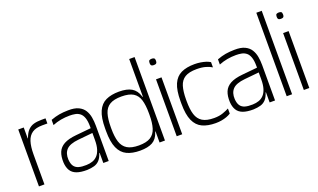

<svg xmlns="http://www.w3.org/2000/svg" viewBox="-92 -1465 3326 2010"><g transform="rotate(-20 1571.0 -459.5)"><path d="M68 0V-634H129.2V-512.2H132.2Q151.5 -567 179 -595.9Q206.5 -624.8 243.7 -635.4Q280.8 -646 328.8 -646H376.2V-588.8H317.8Q247.8 -588.8 206.6 -561.2Q165.3 -533.5 147.2 -477.1Q129.2 -420.7 129.2 -334V0Z M785 0V-307Q785 -313 785 -328.1Q785 -343.2 785.1 -360.3Q785.2 -377.5 785.2 -390.6Q785.2 -403.7 785.2 -404.7Q785.2 -466.3 772.2 -503.1Q759.2 -539.8 736.2 -557.8Q713.2 -575.8 684 -581.3Q654.8 -586.8 622.5 -586.8Q571.7 -586.8 524.1 -578.2Q476.5 -569.5 431 -551V-609Q482.2 -628 526.1 -635.6Q570 -643.2 625 -644Q697.2 -645.7 741 -624.8Q784.8 -603.8 807.2 -567.7Q829.7 -531.5 837.4 -486.3Q845.2 -441.2 845.2 -394.3V0ZM601.5 11Q530.7 11.8 486.1 -4.7Q441.5 -21.3 419.8 -57Q398.2 -92.7 395 -146Q391.8 -214 411.1 -261Q430.3 -308 480 -335.4Q529.7 -362.8 617 -371L805 -389.3V-336.3L623.3 -318.3Q526 -308.8 487.9 -268.6Q449.8 -228.3 453.5 -158.7Q456.5 -111 474.8 -84.5Q493 -58 527.6 -48.2Q562.2 -38.5 612.2 -40.3Q650.5 -41.3 682 -52.4Q713.5 -63.5 736.4 -88.2Q759.3 -112.8 772.2 -154.3Q785 -195.8 785 -256.8L803 -113H781Q766 -64 741.4 -37.4Q716.8 -10.8 682.2 -0.8Q647.5 9.3 601.5 11Z M1193.2 11Q1106.3 11 1046.8 -17.4Q987.2 -45.8 956.7 -114.4Q926.2 -183 926.2 -302V-332Q926.2 -453 956.7 -521.5Q987.2 -590 1046.8 -618Q1106.3 -646 1193.2 -646Q1282.2 -646 1333.2 -615.8Q1384.3 -585.5 1405.5 -515.8Q1426.7 -446.2 1426.7 -328V-300Q1426.7 -181.8 1404.7 -113.8Q1382.7 -45.7 1331.6 -17.3Q1280.5 11 1193.2 11ZM1400 -122.7V-143.7H1415V-122.7ZM1199.6 -44.8Q1283.7 -44.8 1329.5 -73.4Q1375.3 -102 1393.5 -160.3Q1411.7 -218.6 1411.7 -308.5V-325.7Q1411.7 -416.5 1394 -474.7Q1376.3 -533 1330.5 -561.2Q1284.7 -589.3 1199.7 -589.3Q1115.6 -589.3 1069.2 -561.2Q1022.8 -533 1004.8 -474.7Q986.7 -416.4 986.7 -325.7V-308.5Q986.7 -218.7 1005.2 -160.3Q1023.8 -102 1070.2 -73.4Q1116.5 -44.8 1199.6 -44.8ZM1400 -490.3V-509.8H1415V-490.3ZM1411.7 0V-930H1471.8V0Z M1602.8 0V-634H1664V0ZM1633.3 -781.8Q1623.2 -781.8 1614.9 -784.3Q1606.7 -786.8 1602.2 -794.4Q1597.7 -802 1597.7 -817.5Q1597.7 -840.8 1607.9 -846.7Q1618.2 -852.5 1633.4 -852.5Q1648.7 -852.5 1658.9 -846.7Q1669.2 -840.8 1669.2 -817.5Q1669.2 -802 1664.6 -794.4Q1660 -786.8 1651.7 -784.3Q1643.5 -781.8 1633.3 -781.8Z M2205.8 -548Q2179.2 -564.8 2137.8 -577.1Q2096.3 -589.3 2038 -589.3Q1953 -589.3 1907.2 -561.2Q1861.3 -533 1843.7 -474.8Q1826 -416.5 1826 -325.7V-308.7Q1826 -218.8 1844.1 -160.5Q1862.2 -102.2 1908.4 -73.6Q1954.7 -45 2038 -45Q2095.5 -45 2137.3 -60.2Q2179.2 -75.3 2205.8 -89.7V-33.2Q2185.3 -19.7 2158.2 -9.8Q2131 0 2100.2 5.4Q2069.5 10.8 2035 10.8Q1947.3 10.8 1887.2 -17.2Q1827.2 -45.3 1796.3 -113.8Q1765.5 -182.3 1765.5 -302.3V-332Q1765.5 -452 1795.5 -520.5Q1825.5 -589 1885.6 -617.5Q1945.7 -646 2035 -646Q2069.5 -646 2101.1 -641Q2132.7 -636 2159.4 -627.5Q2186.2 -619 2205.8 -606.2Z M2638 0V-307Q2638 -313 2638 -328.1Q2638 -343.2 2638.1 -360.3Q2638.2 -377.5 2638.2 -390.6Q2638.2 -403.7 2638.2 -404.7Q2638.2 -466.3 2625.2 -503.1Q2612.2 -539.8 2589.2 -557.8Q2566.2 -575.8 2537 -581.3Q2507.8 -586.8 2475.5 -586.8Q2424.7 -586.8 2377.1 -578.2Q2329.5 -569.5 2284 -551V-609Q2335.2 -628 2379.1 -635.6Q2423 -643.2 2478 -644Q2550.2 -645.7 2594 -624.8Q2637.8 -603.8 2660.2 -567.7Q2682.7 -531.5 2690.4 -486.3Q2698.2 -441.2 2698.2 -394.3V0ZM2454.5 11Q2383.7 11.8 2339.1 -4.7Q2294.5 -21.3 2272.8 -57Q2251.2 -92.7 2248 -146Q2244.8 -214 2264.1 -261Q2283.3 -308 2333 -335.4Q2382.7 -362.8 2470 -371L2658 -389.3V-336.3L2476.3 -318.3Q2379 -308.8 2340.9 -268.6Q2302.8 -228.3 2306.5 -158.7Q2309.5 -111 2327.8 -84.5Q2346 -58 2380.6 -48.2Q2415.2 -38.5 2465.2 -40.3Q2503.5 -41.3 2535 -52.4Q2566.5 -63.5 2589.4 -88.2Q2612.3 -112.8 2625.2 -154.3Q2638 -195.8 2638 -256.8L2656 -113H2634Q2619 -64 2594.4 -37.4Q2569.8 -10.8 2535.2 -0.8Q2500.5 9.3 2454.5 11Z M2828 0V-930H2888.2V0Z M3018.8 0V-634H3080V0ZM3049.3 -781.8Q3039.2 -781.8 3030.9 -784.3Q3022.7 -786.8 3018.2 -794.4Q3013.7 -802 3013.7 -817.5Q3013.7 -840.8 3023.9 -846.7Q3034.2 -852.5 3049.4 -852.5Q3064.7 -852.5 3074.9 -846.7Q3085.2 -840.8 3085.2 -817.5Q3085.2 -802 3080.6 -794.4Q3076 -786.8 3067.7 -784.3Q3059.5 -781.8 3049.3 -781.8Z"/></g></svg>

Font: Matangi Light
Style: Regular
Weight: 300
Designer: Prashant Pant
Foundry: The Graphic Ant
Version: Version 3.002